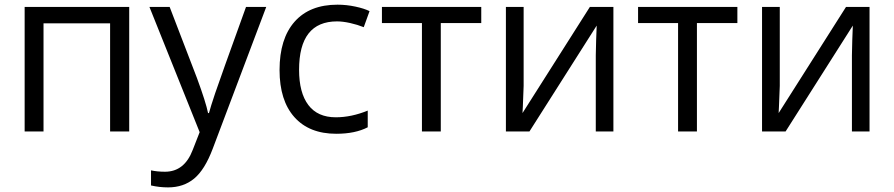

<svg xmlns="http://www.w3.org/2000/svg" viewBox="-20 -565 3842 825"><path d="M167 0H85.9V-535.2H535.2V0H453.1V-464.8H167Z M622.1 -535.2H709L826.2 -230Q864.7 -125.5 874 -79.1H877.9Q884.3 -104 904.5 -164.3Q924.8 -224.6 1037.1 -535.2H1124L894 74.2Q859.9 164.6 814.2 202.4Q768.6 240.2 702.1 240.2Q665 240.2 628.9 231.9V167Q655.8 172.9 689 172.9Q772.5 172.9 808.1 79.1L837.9 2.9Z M1424.8 9.8Q1308.6 9.8 1244.9 -61.8Q1181.2 -133.3 1181.2 -264.2Q1181.2 -398.4 1245.8 -471.7Q1310.5 -544.9 1430.2 -544.9Q1468.8 -544.9 1507.3 -536.6Q1545.9 -528.3 1567.9 -517.1L1543 -448.2Q1516.1 -459 1484.4 -466.1Q1452.6 -473.1 1428.2 -473.1Q1265.1 -473.1 1265.1 -265.1Q1265.1 -166.5 1304.9 -113.8Q1344.7 -61 1422.9 -61Q1489.7 -61 1560.1 -89.8V-18.1Q1506.3 9.8 1424.8 9.8Z M2047.9 -465.8H1874V0H1793V-465.8H1621.1V-535.2H2047.9Z M2230 -535.2V-195.8L2226.6 -106.9L2225.1 -79.1L2514.6 -535.2H2615.7V0H2540V-327.1L2541.5 -391.6L2543.9 -455.1L2254.9 0H2153.8V-535.2Z M3148.4 -465.8H2974.6V0H2893.6V-465.8H2721.7V-535.2H3148.4Z M3330.6 -535.2V-195.8L3327.1 -106.9L3325.7 -79.1L3615.2 -535.2H3716.3V0H3640.6V-327.1L3642.1 -391.6L3644.5 -455.1L3355.5 0H3254.4V-535.2Z"/></svg>

Font: f06597129
Style: Regular
Weight: 400
Foundry: Ascender Corporation
Version: Version 1.10